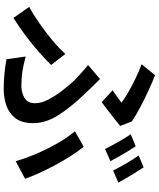

<svg xmlns="http://www.w3.org/2000/svg" viewBox="70 -886 860 1040"><g transform="rotate(90 500.0 -366.0)"><path d="M469.2 -545.9Q488.3 -558.6 506.8 -572.3Q525.4 -585.9 536.1 -594.2Q514.6 -610.4 480.5 -630.4Q446.3 -650.4 406.5 -669.4Q366.7 -688.5 328.1 -703.1L387.2 -775.9Q426.3 -760.7 472.7 -739.3Q519 -717.8 562.7 -694.6Q606.4 -671.4 638.2 -649.9L662.1 -586.9Q649.4 -576.7 626.2 -558.1Q603 -539.6 577.4 -520Q551.8 -500.5 533.2 -486.8ZM286.1 -75.2Q325.7 -64 364 -57.9Q402.3 -51.8 444.8 -51.8Q481 -51.8 510 -68.4Q539.1 -85 539.1 -127Q539.1 -159.7 519.3 -197.8Q499.5 -235.8 471.2 -272.5Q442.9 -309.1 418 -335.9Q399.9 -354 377.2 -374.5Q354.5 -395 332 -413.1L408.2 -478Q428.2 -457.5 447.3 -438Q466.3 -418.5 484.9 -398.9Q559.1 -321.8 603 -253.4Q647 -185.1 647 -116.2Q647 -52.7 618.9 -17.8Q590.8 17.1 548.6 30.5Q506.3 43.9 463.9 43.9Q418.5 43.9 377.4 39.8Q336.4 35.6 300.8 28.8ZM853 -21Q839.8 -69.3 814.7 -128.9Q789.6 -188.5 757.3 -245.1Q725.1 -301.8 690.9 -341.8L774.9 -389.2Q799.8 -358.9 825.4 -318.6Q851.1 -278.3 874.8 -234.1Q898.4 -189.9 917.5 -147.9Q936.5 -106 948.2 -71.8ZM332 -212.9Q303.7 -183.6 263.2 -147.9Q222.7 -112.3 175 -76.2Q127.4 -40 77.1 -8.8L17.1 -94.2Q59.1 -116.7 107.4 -150.4Q155.8 -184.1 199.7 -220.9Q243.7 -257.8 272 -290ZM772 -670.9Q784.7 -652.8 799.6 -628.2Q814.5 -603.5 828.6 -578.6Q842.8 -553.7 853 -534.2L787.1 -504.9Q772 -535.6 749.5 -575.7Q727.1 -615.7 707 -644ZM886.2 -713.9Q898.9 -695.3 914.6 -670.2Q930.2 -645 944.8 -620.1Q959.5 -595.2 969.2 -577.1L903.8 -548.8Q887.7 -580.6 865.2 -619.6Q842.8 -658.7 821.8 -687Z"/></g></svg>

Font: Source Han Sans CN Medium
Style: Regular
Weight: 500
Designer: Ryoko NISHIZUKA  (kana, bopomofo & ideographs); Paul D. Hunt (Latin, Greek & Cyrillic); Sandoll Communications , Soo-you
Foundry: Adobe
Version: Version 2.004;hotconv 1.0.118;makeotfexe 2.5.65603